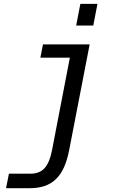

<svg xmlns="http://www.w3.org/2000/svg" viewBox="-20 -780 642 1008"><path d="M401.9 -759.8H491.7L469.7 -646H379.9ZM26.9 131.8H140.6Q188 131.8 214.4 102.3Q240.7 72.8 252.9 9.8L346.7 -477.1H191.9L205.6 -546.9H450.7L342.8 9.8Q332.5 62 315.4 99.4Q298.3 136.7 273.2 160.9Q248 185.1 213.9 196.5Q179.7 208 135.7 208H11.7Z"/></svg>

Font: Hack
Style: Italic
Weight: 400
Italic angle: -11°
Monospace: yes
Designer: Christopher Simpkins
Foundry: Christopher Simpkins
Version: Version 2.019; ttfautohint (v1.4.1) -l 4 -r 80 -G 350 -x 0 -